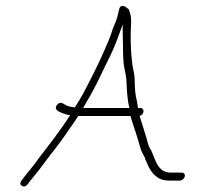

<svg xmlns="http://www.w3.org/2000/svg" viewBox="-20 -647 710 672"><path d="M626.8 -29.5C628.5 -37 623.6 -43 615.9 -43H576.9C539.7 -43 529.1 -73.3 519.2 -96L512.9 -112C510.4 -118.7 507.4 -124.3 503.8 -129C497.8 -139.6 495.1 -157.3 490.5 -171L482.5 -197C477.9 -211.9 473.3 -226.5 468.6 -241C475.8 -243 480.2 -247.7 481.9 -255C483.7 -262.9 479.1 -269 471.1 -269H463.1C461.9 -280.9 457.9 -299 455.6 -310C451.7 -329.7 451.9 -354.1 451 -377C449.1 -395.9 443.1 -413.1 442 -433C437.3 -470.1 436.1 -521.1 438.7 -562C440.1 -582.8 437.4 -597.9 430.8 -614C423.5 -620.6 402.7 -639.8 396.3 -612L392.4 -595C388.4 -577.9 382.8 -564.5 375.7 -549L369.1 -529C366.9 -522.3 364.3 -515.3 361.3 -508C341.3 -459.5 321.8 -418.1 298.5 -372.5C280.5 -337.3 263.9 -303.3 241.6 -271C231.3 -272.5 226.5 -273.4 216.7 -276C205.6 -279.4 193.1 -296.5 179.6 -280C162.2 -258.6 203.6 -249.3 217.6 -245C220.2 -245 222.8 -244.7 225.3 -244C191.8 -190.8 152.4 -140.9 115.5 -93C100.6 -70.1 76.5 -43.8 61.3 -23C53.8 -13.6 45.4 -3.2 56.7 3.5C64 7.8 70.6 6 76.5 -2C84.6 -13.1 89.3 -17.5 100.4 -32C121.1 -56.5 136.3 -79.1 156.2 -105C178.5 -132.4 201.6 -163.7 221.8 -194L242.7 -224C245.9 -229.3 249.6 -235 253.6 -241H436.6C442 -221 448.4 -203.1 455.2 -183L463.2 -157C465.9 -148.3 468.3 -140 470.5 -132C474 -116.9 479.8 -110.1 485.6 -98C488.8 -86.2 496.2 -74.6 499.8 -64C511.8 -40.9 531.1 -15 570.5 -15H609.5C617.2 -15 625.1 -22 626.8 -29.5ZM271.1 -269C278.9 -283.7 290.3 -302.5 298 -316C322.5 -359.6 343.9 -408.5 366.8 -454C383 -486.2 396.7 -527 409.8 -562C409.7 -560.2 409.9 -558.5 409.6 -557C409.1 -549 409.1 -540.3 409.6 -531L410.3 -495C410.5 -469.4 410.6 -446.5 412.9 -424C414.6 -406.9 420.6 -389.2 422.2 -369C424.2 -332.9 424.7 -300.2 433.1 -269Z"/></svg>

Font: HoneyBee
Style: XLitIt
Weight: 200
Foundry: Cannot Into Space Fonts
Version: Version 0.89